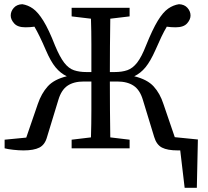

<svg xmlns="http://www.w3.org/2000/svg" viewBox="-20 -706 988 914"><path d="M714 -54 660 -231Q646 -278 616 -298Q586 -318 538 -318H503Q503 -249 503.5 -183Q504 -117 505 -52L597 -41V0H321V-41L413 -52Q415 -116 415 -182Q415 -248 415 -318H379Q331 -318 301.5 -298Q272 -278 258 -231L204 -54Q194 -17 167.5 -3.5Q141 10 92 10Q70 10 43 7Q16 4 2 0V-41L105 -51L160 -211Q177 -261 207 -294.5Q237 -328 298 -343Q268 -357 244.5 -385.5Q221 -414 198 -468Q168 -538 144 -579Q123 -576 101 -576Q64 -576 47.5 -594.5Q31 -613 31 -632Q31 -652 45.5 -668.5Q60 -685 86 -686Q113 -682 137 -665Q161 -648 186.5 -607Q212 -566 242 -489Q265 -434 286 -407Q307 -380 332.5 -371.5Q358 -363 391 -363H415Q415 -433 415 -495.5Q415 -558 413 -617L321 -628V-669H597V-628L505 -617Q504 -553 503.5 -488.5Q503 -424 503 -363H526Q561 -363 586.5 -372Q612 -381 633 -408Q654 -435 675 -489Q706 -566 731 -607Q756 -648 780.5 -665Q805 -682 832 -686Q858 -685 872.5 -668.5Q887 -652 887 -632Q887 -613 870.5 -594.5Q854 -576 816 -576Q794 -576 774 -579Q761 -557 748.5 -531Q736 -505 720 -468Q696 -414 672.5 -385.5Q649 -357 619 -343Q681 -328 711.5 -294.5Q742 -261 758 -211L812 -53L922 -42L917 188H859L838 10Q835 10 832 10Q829 10 826 10Q777 10 751 -3.5Q725 -17 714 -54Z"/></svg>

Font: Source Serif Pro
Style: Regular
Weight: 400
Designer: Frank Grießhammer
Foundry: Adobe Systems Incorporated
Version: Version 3.001;hotconv 1.0.111;makeotfexe 2.5.65597